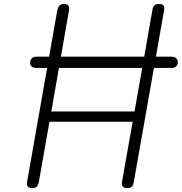

<svg xmlns="http://www.w3.org/2000/svg" viewBox="-20 -949 918 969"><path d="M143 0Q126 0 120 -8Q114 -16 116.5 -30L269 -896.5Q272 -912 279.5 -920.5Q287 -929 305.5 -929Q320 -929 325.5 -919.8Q331 -910.5 327.5 -892.5L239 -386.5H659L750 -903Q751.5 -913 758.8 -921Q766 -929 781.5 -929Q800.5 -929 805.8 -920.8Q811 -912.5 808 -896.5L654.5 -26Q652.5 -16.5 646.5 -8.2Q640.5 0 623 0Q603 0 598.2 -9.2Q593.5 -18.5 595.5 -30L649.5 -334.5H229.5L176 -30Q174 -19.5 168.2 -9.8Q162.5 0 143 0ZM164 -606Q147.5 -606 139.8 -613.5Q132 -621 132 -631.5Q132 -643 139 -653Q146 -663 164 -663H845Q862.5 -663 870 -654.2Q877.5 -645.5 877.5 -635.5Q877.5 -623.5 870 -614.8Q862.5 -606 845 -606Z"/></svg>

Font: Edu VIC WA NT Hand Pre
Style: Regular
Weight: 400
Designer: Tina and Corey Anderson, Eben Sorkin, Mirko Velimirovic
Foundry: Google for Education
Version: Version 1.000